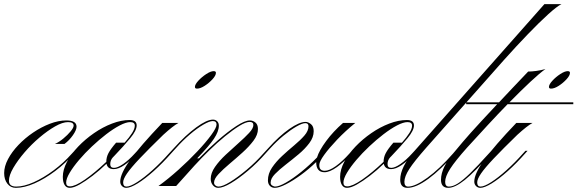

<svg xmlns="http://www.w3.org/2000/svg" viewBox="-64 -894 2776 923"><path d="M12 9Q-13 9 -28.5 -11Q-44 -31 -44 -62Q-44 -94 -25.5 -129Q-7 -164 24.5 -197Q56 -230 95 -256.5Q134 -283 175.5 -299Q217 -315 255 -315Q304 -315 304 -285Q304 -269 286.5 -244Q269 -219 246 -202H200Q220 -211 240.5 -228Q261 -245 275.5 -262.5Q290 -280 290 -290Q290 -307 263 -307Q237 -307 201 -286.5Q165 -266 126 -233Q87 -200 54 -161.5Q21 -123 0 -87Q-21 -51 -21 -25Q-21 3 14 3Q51 3 98 -18Q145 -39 193.5 -75Q242 -111 282 -156L294 -169H304L295 -159Q252 -110 201.5 -72Q151 -34 102 -12.5Q53 9 12 9Z M271 9Q255 9 246.5 -5Q238 -19 238 -44Q238 -78 258 -116Q278 -154 312 -189.5Q346 -225 388 -254Q430 -283 474.5 -300Q519 -317 559 -317Q593 -317 593 -291Q593 -267 562 -229.5Q531 -192 484 -143Q481 -140 479 -138Q466 -124 466 -105Q466 -87 484 -87Q501 -87 528 -105.5Q555 -124 584 -156L596 -169H606L597 -159Q528 -81 483 -81Q453 -81 448 -107Q415 -75 381 -49Q347 -23 318.5 -7Q290 9 271 9ZM272 2Q297 2 344 -30.5Q391 -63 447 -116Q447 -138 457.5 -158Q468 -178 494 -208H535Q558 -234 571 -254.5Q584 -275 584 -290Q584 -307 562 -307Q542 -307 511.5 -291Q481 -275 446.5 -248.5Q412 -222 378 -190Q344 -158 316 -125Q288 -92 271 -63.5Q254 -35 254 -16Q254 2 272 2Z M543 9Q531 9 522.5 0.5Q514 -8 514 -21Q514 -59 562 -125.5Q610 -192 716 -303H794Q781 -296 762.5 -281.5Q744 -267 721 -246Q650 -177 607.5 -132Q565 -87 546.5 -60Q528 -33 528 -17Q528 3 544 3Q562 3 595.5 -18.5Q629 -40 669.5 -76.5Q710 -113 748 -156L760 -169H770L761 -159Q718 -110 675.5 -72Q633 -34 598 -12.5Q563 9 543 9ZM963 -552Q974 -552 974 -544Q974 -531 957.5 -513Q941 -495 920 -481.5Q899 -468 883 -468Q873 -468 873 -476Q873 -488 889.5 -506Q906 -524 927.5 -538Q949 -552 963 -552Z M770 -169H760L772 -182Q828 -244 879 -281.5Q930 -319 960 -319Q972 -319 980 -311Q988 -303 988 -290Q988 -262 964.5 -227Q941 -192 884 -133H893Q936 -178 983.5 -219.5Q1031 -261 1072 -288Q1113 -315 1137 -315Q1152 -315 1164 -305Q1176 -295 1176 -274Q1176 -246 1154.5 -217.5Q1133 -189 1102 -161Q1071 -133 1039.5 -106.5Q1008 -80 986.5 -57Q965 -34 965 -16Q965 -8 971.5 -2.5Q978 3 986 3Q1006 3 1042.5 -19.5Q1079 -42 1122 -78Q1165 -114 1202 -156L1214 -169H1224L1215 -159Q1174 -112 1129 -74Q1084 -36 1046 -13.5Q1008 9 985 9Q970 9 959.5 -3.5Q949 -16 949 -34Q949 -62 969.5 -91.5Q990 -121 1021 -150Q1052 -179 1082.5 -206Q1113 -233 1133.5 -255Q1154 -277 1154 -293Q1154 -308 1136 -308Q1118 -308 1087 -289Q1056 -270 1018 -239Q980 -208 942 -171Q904 -134 871 -98L783 0H698Q745 -34 794 -78Q843 -122 884.5 -166Q926 -210 951.5 -245Q977 -280 977 -295Q977 -312 959 -312Q943 -312 913 -294.5Q883 -277 848.5 -247.5Q814 -218 782 -182Z M1405 -308Q1417 -308 1430.5 -297.5Q1444 -287 1444 -263Q1444 -234 1423 -206Q1402 -178 1371.5 -152.5Q1341 -127 1310 -103Q1279 -79 1258 -57.5Q1237 -36 1237 -16Q1237 -6 1245.5 -1.5Q1254 3 1258 3Q1277 3 1311 -16.5Q1345 -36 1384.5 -68Q1424 -100 1460 -137Q1470 -170 1504 -216Q1538 -262 1585 -303H1644Q1596 -264 1557 -223Q1518 -182 1494.5 -149.5Q1471 -117 1471 -101Q1471 -85 1478 -79Q1485 -73 1497 -73Q1519 -73 1550.5 -95.5Q1582 -118 1616 -156L1627 -169H1638L1629 -159Q1591 -116 1556 -91Q1521 -66 1496 -66Q1456 -66 1456 -115Q1421 -81 1382.5 -53Q1344 -25 1310.5 -8Q1277 9 1257 9Q1242 9 1233 -1Q1224 -11 1224 -27Q1224 -59 1243.5 -88Q1263 -117 1292 -144Q1321 -171 1350.5 -195.5Q1380 -220 1399.5 -242.5Q1419 -265 1419 -287Q1419 -302 1404 -302Q1389 -302 1360.5 -285.5Q1332 -269 1299 -242Q1266 -215 1236 -182L1224 -169H1214L1226 -182Q1278 -240 1326.5 -274Q1375 -308 1405 -308Z M1604 9Q1588 9 1579.5 -5Q1571 -19 1571 -44Q1571 -78 1591 -116Q1611 -154 1645 -189.5Q1679 -225 1721 -254Q1763 -283 1807.5 -300Q1852 -317 1892 -317Q1926 -317 1926 -291Q1926 -267 1895 -229.5Q1864 -192 1817 -143Q1814 -140 1812 -138Q1799 -124 1799 -105Q1799 -87 1817 -87Q1834 -87 1861 -105.5Q1888 -124 1917 -156L1929 -169H1939L1930 -159Q1861 -81 1816 -81Q1786 -81 1781 -107Q1748 -75 1714 -49Q1680 -23 1651.5 -7Q1623 9 1604 9ZM1605 2Q1630 2 1677 -30.5Q1724 -63 1780 -116Q1780 -138 1790.5 -158Q1801 -178 1827 -208H1868Q1891 -234 1904 -254.5Q1917 -275 1917 -290Q1917 -307 1895 -307Q1875 -307 1844.5 -291Q1814 -275 1779.5 -248.5Q1745 -222 1711 -190Q1677 -158 1649 -125Q1621 -92 1604 -63.5Q1587 -35 1587 -16Q1587 2 1605 2Z M1895 9Q1860 9 1860 -30Q1860 -91 1929 -169L2553 -874H2635Q2614 -864 2571.5 -825.5Q2529 -787 2474 -730Q2419 -673 2359 -606L1986 -185Q1927 -118 1903.5 -81.5Q1880 -45 1880 -20Q1880 3 1898 3Q1932 3 1990.5 -39.5Q2049 -82 2114 -156L2125 -169H2135L2126 -159Q2055 -78 1995.5 -34.5Q1936 9 1895 9Z M2182 -185Q2124 -120 2100 -82.5Q2076 -45 2076 -20Q2076 3 2094 3Q2113 3 2137 -12Q2161 -27 2196.5 -61.5Q2232 -96 2286 -156L2298 -169H2308L2299 -159Q2218 -67 2170.5 -29Q2123 9 2091 9Q2056 9 2056 -30Q2056 -91 2125 -169Q2144 -192 2161 -212Q2178 -232 2199 -255.5Q2220 -279 2250.5 -312Q2281 -345 2326 -393H2177V-402H2335Q2363 -432 2397.5 -468.5Q2432 -505 2475 -550Q2492 -550 2514 -553Q2536 -556 2558 -562Q2531 -543 2486 -501Q2441 -459 2385 -402H2692V-393H2376Q2331 -347 2282 -294Q2233 -241 2182 -185Z M2245 9Q2233 9 2224.5 0.5Q2216 -8 2216 -21Q2216 -59 2264 -125.5Q2312 -192 2418 -303H2496Q2483 -296 2464.5 -281.5Q2446 -267 2423 -246Q2352 -177 2309.5 -132Q2267 -87 2248.5 -60Q2230 -33 2230 -17Q2230 3 2246 3Q2264 3 2297.5 -18.5Q2331 -40 2371.5 -76.5Q2412 -113 2450 -156L2462 -169H2472L2463 -159Q2420 -110 2377.5 -72Q2335 -34 2300 -12.5Q2265 9 2245 9ZM2665 -552Q2676 -552 2676 -544Q2676 -531 2659.5 -513Q2643 -495 2622 -481.5Q2601 -468 2585 -468Q2575 -468 2575 -476Q2575 -488 2591.5 -506Q2608 -524 2629.5 -538Q2651 -552 2665 -552Z"/></svg>

Font: Ballet 16pt
Style: Regular
Weight: 400
Designer: Maximiliano R. Sproviero
Foundry: Omnibus-Type
Version: Version 1.100; ttfautohint (v1.8.3)